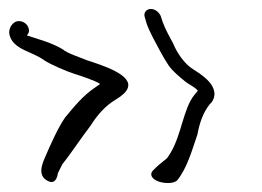

<svg xmlns="http://www.w3.org/2000/svg" viewBox="-53 -454 583 428"><path d="M-32 -377C-24 -343 18 -340 45 -320C60 -310 95 -295 114 -289C127 -285 160 -274 170 -267C167 -264 163 -262 159 -259C131 -240 113 -217 92 -192C76 -169 58 -128 49 -107C42 -91 28 -62 55 -50C70 -43 75 -59 76 -68L86 -88C104 -110 131 -151 149 -174C162 -195 181 -218 205 -232C220 -241 228 -249 231 -256C246 -287 173 -309 140 -320C126 -326 97 -335 87 -344C62 -359 34 -366 7 -375C10 -379 13 -383 11 -390C9 -400 -1 -407 -11 -407C-25 -407 -35 -390 -32 -377ZM289 -75C275 -62 293 -46 322 -46C330 -46 338 -48 342 -52C364 -79 375 -119 387 -154C392 -181 400 -203 414 -221C421 -227 424 -234 425 -242C427 -269 394 -289 377 -300C359 -311 342 -335 333 -357C326 -370 316 -388 310 -404L305 -419C301 -427 293 -434 283 -434C273 -434 266 -425 270 -415L274 -401C278 -390 283 -380 288 -370C300 -348 310 -327 323 -308C332 -295 347 -283 359 -273C370 -264 379 -262 388 -252C383 -245 378 -241 372 -230C352 -193 348 -139 319 -101C305 -90 299 -85 289 -75Z"/></svg>

Font: Stray Cat
Style: SuExtOpObl
Weight: 400
Version: Version 1.0